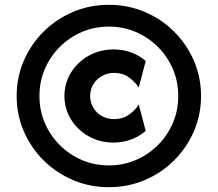

<svg xmlns="http://www.w3.org/2000/svg" viewBox="-20 -716 915 807"><path d="M437.5 70.8Q357.6 70.8 287.2 41Q216.7 11.1 163.5 -41.7Q110.4 -94.4 80.2 -163.9Q50 -233.3 50 -312.5Q50 -391.7 80.2 -461.1Q110.4 -530.6 163.5 -583.3Q216.7 -636.1 287.2 -666Q357.6 -695.8 437.5 -695.8Q518.1 -695.8 588.2 -666Q658.3 -636.1 711.5 -583.3Q764.6 -530.6 794.8 -461.1Q825 -391.7 825 -312.5Q825 -233.3 794.8 -163.9Q764.6 -94.4 711.5 -41.7Q658.3 11.1 588.2 41Q518.1 70.8 437.5 70.8ZM437.5 -20.8Q497.9 -20.8 550.7 -43.4Q603.5 -66 643.8 -106.2Q684 -146.5 706.6 -199.3Q729.2 -252.1 729.2 -312.5Q729.2 -372.9 706.6 -425.7Q684 -478.5 643.8 -518.8Q603.5 -559 550.7 -581.6Q497.9 -604.2 437.5 -604.2Q377.1 -604.2 324.3 -581.6Q271.5 -559 231.2 -518.8Q191 -478.5 168.4 -425.7Q145.8 -372.9 145.8 -312.5Q145.8 -252.1 168.4 -199.3Q191 -146.5 231.2 -106.2Q271.5 -66 324.3 -43.4Q377.1 -20.8 437.5 -20.8ZM456.2 -116.7Q413.9 -116.7 376.7 -131.6Q339.6 -146.5 311.1 -173.6Q282.6 -200.7 266.7 -236.1Q250.7 -271.5 250.7 -312.5Q250.7 -353.5 266.7 -388.9Q282.6 -424.3 310.8 -451Q338.9 -477.8 376.4 -493.1Q413.9 -508.3 457.6 -508.3Q495.1 -508.3 529.9 -496.2Q564.6 -484 592.4 -459.7L563.2 -347.9Q547.9 -372.2 521.5 -391Q495.1 -409.7 460.4 -409.7Q431.2 -409.7 408.3 -396.5Q385.4 -383.3 372.2 -361.5Q359 -339.6 359 -312.5Q359 -286.1 371.9 -263.9Q384.7 -241.7 407.6 -228.5Q430.6 -215.3 460.4 -215.3Q495.1 -215.3 521.5 -233.7Q547.9 -252.1 563.2 -276.4L592.4 -166Q564.6 -141.7 529.9 -129.2Q495.1 -116.7 456.2 -116.7Z"/></svg>

Font: Afacad Flux
Style: Bold
Weight: 700
Designer: Kristian Moeller
Foundry: Dicotype
Version: Version 1.100